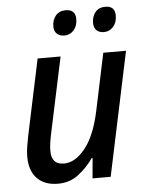

<svg xmlns="http://www.w3.org/2000/svg" viewBox="-53 -780 633 833"><g transform="rotate(-5 263.5 -363.5)"><path d="M166 10Q108 10 75.5 -23.5Q43 -57 43 -118Q43 -138 46.5 -161Q50 -184 55 -208L125 -539H225L154 -205Q145 -162 145 -134Q145 -106 158 -90.5Q171 -75 200 -75Q248 -75 291.5 -128.5Q335 -182 358 -288L411 -539H510L396 0H317L325 -88H321Q294 -49 256 -19.5Q218 10 166 10ZM422 -628Q402 -628 390 -639Q378 -650 378 -672Q378 -699 393 -718Q408 -737 437 -737Q479 -737 479 -695Q479 -665 462.5 -646.5Q446 -628 422 -628ZM250 -628Q230 -628 217.5 -639Q205 -650 205 -672Q205 -699 220.5 -718Q236 -737 264 -737Q307 -737 307 -695Q307 -665 290.5 -646.5Q274 -628 250 -628Z"/></g></svg>

Font: Noto Sans SemiCondensed Medium
Style: Italic
Weight: 500
Width: 4
Italic angle: -12°
Designer: Monotype Design Team
Foundry: Monotype Imaging Inc.
Version: Version 2.013; ttfautohint (v1.8.4.7-5d5b)